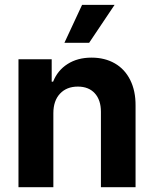

<svg xmlns="http://www.w3.org/2000/svg" viewBox="-20 -776 638 796"><path d="M201.2 0H56.6V-530.3H194.3V-437.5H200.2Q218.8 -484.4 260.3 -510.7Q301.8 -537.1 359.4 -537.1Q414.6 -537.1 456.1 -513.2Q497.6 -489.3 520 -444.1Q542.5 -398.9 542 -337.9V0H398.4V-312.5Q398.4 -361.3 373 -389.2Q347.7 -417 302.7 -417Q256.3 -417 228.8 -387.7Q201.2 -358.4 201.2 -306.6ZM320.3 -755.9H455.1L349.6 -598.6H247.1Z"/></svg>

Font: Pretendard JP
Style: Bold
Weight: 700
Designer: Base glyphs from Inter by Rasmus Andersson; Hangeul glyphs from Noto Sans CJK(Source Han Sans) by Jang Soo-young and Kan
Foundry: Kil Hyung-jin
Version: Version 1.309